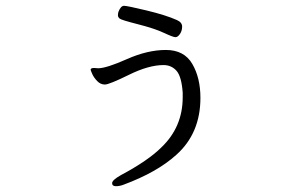

<svg xmlns="http://www.w3.org/2000/svg" viewBox="-20 -581 1040 661"><path d="M388 -541Q386 -535 386 -528.5Q386 -522 392 -517Q398 -512 455 -497.5Q512 -483 544 -468Q576 -453 584 -453Q592 -453 599.5 -464Q607 -475 607 -489.5Q607 -504 589 -512Q551 -529 484.5 -545Q418 -561 407 -561Q396 -561 388 -541ZM304 -347Q292 -347 292 -341Q292 -339 297.5 -326.5Q303 -314 314.5 -302Q326 -290 341 -290Q356 -290 424 -323.5Q492 -357 543 -357Q570 -357 587.5 -337.5Q605 -318 609 -262V-246Q609 -144 536 -74Q490 -28 396 22Q366 39 366 49.5Q366 60 379 60Q392 60 405 55Q521 12 587 -48Q670 -122 670 -244Q670 -313 642 -361Q614 -409 551 -409Q488 -409 417 -377.5Q346 -346 318 -346Z"/></svg>

Font: LXGW WenKai Mono TC
Style: Regular
Weight: 400
Designer: LXGW / Fontworks Inc.
Foundry: LXGW / Fontworks Inc.
Version: Version 1.330